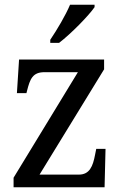

<svg xmlns="http://www.w3.org/2000/svg" viewBox="-20 -786 513 806"><path d="M191 -619V-606H228C279 -645 353 -721 377 -756V-766H274C255 -721 220 -662 191 -619ZM37 0H419L423 -161H384L379 -136C370 -88 356 -53 311 -53H146L417 -495V-536H60L51 -395H91L93 -403C106 -455 117 -483 167 -483H307L37 -40Z"/></svg>

Font: Noto Serif Devanagari SemiCondensed
Style: Regular
Weight: 400
Width: 4
Designer: Universal Thirst, Indian Type Foundry and the Monotype Design Team
Foundry: Monotype Imaging Inc.
Version: Version 2.004